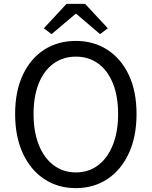

<svg xmlns="http://www.w3.org/2000/svg" viewBox="-20 -957 782 990"><path d="M371 13Q279 13 208.5 -33.5Q138 -80 98 -166Q58 -252 58 -369Q58 -487 98 -571.5Q138 -656 208.5 -701Q279 -746 371 -746Q463 -746 533.5 -700.5Q604 -655 644 -571Q684 -487 684 -369Q684 -252 644 -166Q604 -80 533.5 -33.5Q463 13 371 13ZM371 -68Q437 -68 486 -105Q535 -142 562 -210Q589 -278 589 -369Q589 -461 562 -527.5Q535 -594 486 -629.5Q437 -665 371 -665Q306 -665 256.5 -629.5Q207 -594 180 -527.5Q153 -461 153 -369Q153 -278 180 -210Q207 -142 256.5 -105Q306 -68 371 -68ZM246 -781 206 -811 323 -937H419L536 -811L496 -781L374 -885H369Z"/></svg>

Font: Noto Sans TC
Style: Regular
Weight: 400
Designer: Ryoko NISHIZUKA  (kana, bopomofo & ideographs); Paul D. Hunt (Latin, Greek & Cyrillic); Sandoll Communications , Soo-you
Foundry: Adobe
Version: Version 2.004-H2;hotconv 1.0.118;makeotfexe 2.5.65603